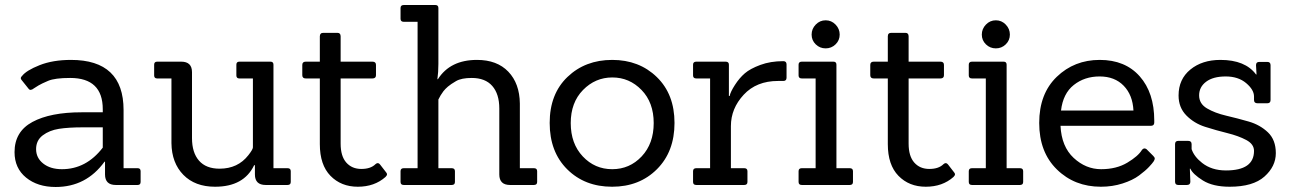

<svg xmlns="http://www.w3.org/2000/svg" viewBox="-20 -738 5152 766"><path d="M529 0H442Q399 0 399 -42V-93H397Q324 8 202 8Q130 8 84 -29.5Q38 -67 38 -131Q38 -213 109.5 -251.5Q181 -290 306 -290H390V-302Q390 -427 260 -427Q199 -427 172 -415.5Q145 -404 133.5 -397Q122 -390 116 -386Q101 -374 94 -384L66 -419Q59 -427 68 -435Q85 -457 138 -478Q191 -499 263 -499Q473 -499 473 -299V-67H529Q541 -67 541 -55V-12Q541 0 529 0ZM390 -230H311Q253 -230 215 -224Q177 -218 150.5 -198Q124 -178 124 -143Q124 -108 152.5 -85.5Q181 -63 227 -63Q324 -63 390 -149Z M1127 0H1040Q997 0 997 -42V-79H994Q953 7 838 7Q758 7 711.5 -40.5Q665 -88 664 -167V-425H607Q595 -425 595 -437V-480Q595 -492 607 -492H703Q746 -492 746 -450V-187Q746 -129 774 -97Q802 -65 856 -65Q929 -65 971 -119Q989 -142 989 -150V-425H935Q923 -425 923 -437V-480Q923 -492 935 -492H1059Q1071 -492 1071 -480V-67H1127Q1140 -67 1140 -55V-12Q1140 0 1127 0Z M1520 -51Q1524 -47 1524 -42.5Q1524 -38 1518 -32Q1474 7 1407.5 7Q1341 7 1298.5 -36.5Q1256 -80 1256 -163V-425H1200Q1186 -425 1186 -438V-479Q1186 -492 1200 -492H1256V-593Q1256 -607 1270 -607H1326Q1339 -607 1339 -593V-492H1466Q1480 -492 1480 -479V-438Q1480 -425 1466 -425H1339V-165Q1339 -115 1361.5 -89.5Q1384 -64 1421.5 -64Q1459 -64 1478 -83Q1488 -92 1496 -82Z M2110 0H2015Q1972 0 1972 -42V-305Q1972 -363 1944 -395Q1916 -427 1862 -427Q1821 -427 1799.5 -414.5Q1778 -402 1767 -392.5Q1756 -383 1749 -374Q1737 -358 1729 -341V-67H1782Q1795 -67 1795 -55V-12Q1795 0 1782 0H1591Q1578 0 1578 -12V-55Q1578 -67 1591 -67H1646V-651H1591Q1578 -651 1578 -663V-706Q1578 -718 1591 -718H1717Q1729 -718 1729 -706V-483Q1729 -450 1725 -422H1727Q1776 -499 1883 -499Q1963 -499 2008 -452Q2053 -405 2054 -325V-67H2110Q2123 -67 2123 -55V-12Q2123 0 2110 0Z M2601 -63Q2531 7 2422 7Q2313 7 2243 -62.5Q2173 -132 2173 -247.5Q2173 -363 2244 -431Q2315 -499 2422.5 -499Q2530 -499 2600.5 -430.5Q2671 -362 2671 -247.5Q2671 -133 2601 -63ZM2257 -247Q2257 -165 2305 -114Q2353 -63 2422.5 -63Q2492 -63 2540 -114Q2588 -165 2588 -247Q2588 -329 2539.5 -379Q2491 -429 2423 -429Q2355 -429 2306 -379Q2257 -329 2257 -247Z M2949 0H2758Q2745 0 2745 -12V-55Q2745 -67 2758 -67H2813V-425H2758Q2745 -425 2745 -437V-480Q2745 -492 2758 -492H2875Q2888 -492 2888 -480V-355H2891Q2894 -371 2912 -399Q2930 -427 2951.5 -445.5Q2973 -464 3013.5 -479Q3054 -494 3105 -494Q3118 -494 3118 -481V-428Q3118 -415 3105 -415H3084Q2998 -415 2947 -360Q2896 -305 2896 -235V-67H2949Q2962 -67 2962 -55V-12Q2962 0 2949 0Z M3370 0H3179Q3166 0 3166 -12V-55Q3166 -67 3179 -67H3234V-425H3179Q3166 -425 3166 -437V-480Q3166 -492 3179 -492H3305Q3317 -492 3317 -480V-67H3370Q3383 -67 3383 -55V-12Q3383 0 3370 0ZM3313.5 -640Q3330 -623 3330 -600Q3330 -577 3313.5 -561Q3297 -545 3274 -545Q3251 -545 3234.5 -561Q3218 -577 3218 -600Q3218 -623 3234.5 -640Q3251 -657 3274 -657Q3297 -657 3313.5 -640Z M3786 -51Q3790 -47 3790 -42.5Q3790 -38 3784 -32Q3740 7 3673.5 7Q3607 7 3564.5 -36.5Q3522 -80 3522 -163V-425H3466Q3452 -425 3452 -438V-479Q3452 -492 3466 -492H3522V-593Q3522 -607 3536 -607H3592Q3605 -607 3605 -593V-492H3732Q3746 -492 3746 -479V-438Q3746 -425 3732 -425H3605V-165Q3605 -115 3627.5 -89.5Q3650 -64 3687.5 -64Q3725 -64 3744 -83Q3754 -92 3762 -82Z M4049 0H3858Q3845 0 3845 -12V-55Q3845 -67 3858 -67H3913V-425H3858Q3845 -425 3845 -437V-480Q3845 -492 3858 -492H3984Q3996 -492 3996 -480V-67H4049Q4062 -67 4062 -55V-12Q4062 0 4049 0ZM3992.5 -640Q4009 -623 4009 -600Q4009 -577 3992.5 -561Q3976 -545 3953 -545Q3930 -545 3913.5 -561Q3897 -577 3897 -600Q3897 -623 3913.5 -640Q3930 -657 3953 -657Q3976 -657 3992.5 -640Z M4571 -236H4211Q4215 -153 4263.5 -108Q4312 -63 4373 -63Q4434 -63 4477.5 -89Q4521 -115 4536 -140Q4544 -150 4554 -143L4581 -116Q4587 -110 4587 -105.5Q4587 -101 4582.5 -94Q4578 -87 4564 -72Q4550 -57 4524.5 -38Q4499 -19 4458.5 -6Q4418 7 4372 7Q4267 7 4196.5 -62Q4126 -131 4126 -247.5Q4126 -364 4196 -431.5Q4266 -499 4367.5 -499Q4469 -499 4527 -433.5Q4585 -368 4585 -257Q4585 -253 4585 -249Q4585 -236 4571 -236ZM4213 -297H4502Q4499 -359 4463 -396Q4427 -433 4367 -433Q4307 -433 4264 -399Q4221 -365 4213 -297Z M4886 7Q4819 7 4779 -18Q4739 -43 4729 -65H4727Q4729 -16 4729 -13Q4729 0 4715 0H4681Q4668 0 4668 -13V-163Q4668 -176 4681 -176H4720Q4734 -176 4734 -163V-143Q4744 -113 4776 -88Q4814 -58 4871 -58Q4983 -58 4983 -136Q4983 -163 4952 -179.5Q4921 -196 4876.5 -207Q4832 -218 4788 -232Q4744 -246 4713 -277.5Q4682 -309 4682 -357Q4682 -422 4729 -460.5Q4776 -499 4849 -499Q4948 -499 4991 -441H4993Q4991 -477 4991 -478Q4991 -491 5004 -491H5036Q5049 -491 5049 -478V-339Q5049 -326 5036 -326H4997Q4983 -326 4983 -339V-353Q4983 -380 4951.5 -406.5Q4920 -433 4870 -433Q4820 -433 4792 -412Q4764 -391 4764 -357.5Q4764 -324 4795.5 -305.5Q4827 -287 4872 -276.5Q4917 -266 4962 -253Q5007 -240 5038.5 -210Q5070 -180 5070 -127Q5070 -74 5024.5 -33.5Q4979 7 4886 7Z"/></svg>

Font: Sanchez
Style: Regular
Weight: 400
Designer: Daniel Hernández
Foundry: LatinoType
Version: Version 1.001